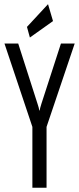

<svg xmlns="http://www.w3.org/2000/svg" viewBox="-20 -880 370 900"><path d="M173.8 -392.6 265.6 -675.8H330.1L198.2 -285.2V0H131.8V-285.2L1 -675.8H65.4L156.2 -392.6Q163.1 -372.1 164.1 -362.3H166Q167 -371.1 173.8 -392.6ZM106.4 -753.9 205.1 -860.4 228.5 -781.2 120.1 -704.1Z"/></svg>

Font: Vancouver Drive
Style: Regular
Weight: 400
Designer: Valery Zaveryaev
Foundry: Cyreal (www.cyreal.org)
Version: Version 1.06